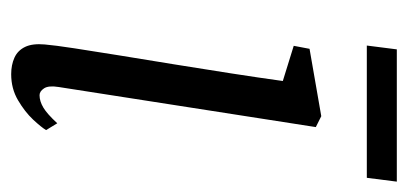

<svg xmlns="http://www.w3.org/2000/svg" viewBox="-218 -520 747 352"><g transform="rotate(90 156.0 -343.5)"><path d="M115.5 10Q98.5 10 85.2 4Q72 -2 65.5 -15.5Q59 -29 61 -51.5Q62.5 -69.5 68 -105.5Q73.5 -141.5 81.2 -189Q89 -236.5 97.5 -289Q106 -341.5 114 -393Q122 -444.5 128 -488L63.5 -508L69 -537L192.5 -558.5L212.5 -548.5L139 -77Q136 -58.5 141.5 -50.2Q147 -42 154 -42Q165 -42 176.8 -49Q188.5 -56 205.5 -74.5L218 -54Q213 -45.5 198.8 -30.2Q184.5 -15 163.2 -2.5Q142 10 115.5 10ZM70 -697H312.5L305.5 -642H63Z"/></g></svg>

Font: Merriweather 36pt Light
Style: Italic
Weight: 300
Italic angle: -7.8°
Version: Version 2.101